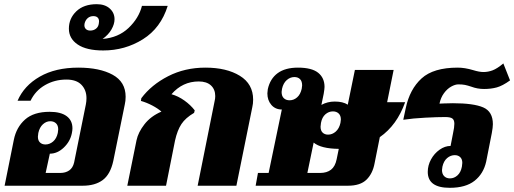

<svg xmlns="http://www.w3.org/2000/svg" viewBox="-20 -887 2456 917"><path d="M46 -219Q58 -279 99.5 -316Q141 -353 217 -353Q270 -353 298 -332.5Q326 -312 326 -274Q326 -264 323 -250Q315 -211 284.5 -182Q254 -153 218 -153L198 -61H268Q293 -61 310.5 -73Q328 -85 334 -111L390 -388Q393 -403 393 -418Q393 -457 369 -482Q345 -507 297 -507Q241 -507 195 -480.5Q149 -454 126 -406H64Q95 -478 170 -521Q245 -564 354 -564Q456 -564 518 -530Q580 -496 580 -425Q580 -405 576 -388L521 -118Q507 -54 470.5 -27Q434 0 375 0H2ZM256 -252Q258 -264 258 -269Q258 -288 247.5 -298Q237 -308 220 -308Q201 -308 185 -293.5Q169 -279 163 -252Q161 -240 161 -234Q161 -216 171 -206.5Q181 -197 197 -197Q217 -197 233.5 -211Q250 -225 256 -252Z M309 -750Q309 -799 344.5 -833Q380 -867 442 -867Q481 -867 504 -846.5Q527 -826 527 -795Q527 -772 512.5 -746.5Q498 -721 470 -701Q545 -707 594 -753.5Q643 -800 658 -859H781Q748 -753 662.5 -699.5Q577 -646 473 -646Q393 -646 351 -674.5Q309 -703 309 -750ZM452 -775Q453 -779 453 -785Q453 -797 446 -803.5Q439 -810 426 -810Q410 -810 399 -800.5Q388 -791 384 -775Q383 -772 383 -767Q383 -755 390.5 -748Q398 -741 411 -741Q427 -741 438.5 -750Q450 -759 452 -775Z M632 -217Q640 -255 670 -293.5Q700 -332 751 -354Q734 -369 707.5 -383Q681 -397 653 -405L655 -418Q703 -482 783 -523Q863 -564 961 -564Q1062 -564 1125.5 -525Q1189 -486 1189 -411Q1189 -392 1185 -375L1109 0H924L1005 -404Q1008 -416 1008 -428Q1008 -460 987.5 -479Q967 -498 929 -498Q852 -498 799 -437Q831 -428 860.5 -407Q890 -386 910 -360L907 -348Q866 -324 846.5 -294.5Q827 -265 816 -216L773 0H588Z M1794 -232 1769 -107Q1760 -58 1730.5 -29Q1701 0 1642 0H1201L1212 -61H1263L1326 -364Q1295 -364 1276 -386Q1257 -408 1257 -441Q1257 -447 1259 -461Q1270 -511 1306 -537.5Q1342 -564 1403 -564Q1469 -564 1499.5 -539.5Q1530 -515 1530 -472Q1530 -463 1526 -439L1515 -386Q1544 -402 1579 -402Q1618 -402 1641 -387L1675 -553H1860L1829 -399H1915Q1876 -289 1794 -232ZM1423 -479Q1423 -499 1413 -509Q1403 -519 1386 -519Q1366 -519 1349.5 -504.5Q1333 -490 1327 -463Q1325 -451 1325 -448Q1325 -428 1335.5 -418Q1346 -408 1363 -408Q1383 -408 1399 -422Q1415 -436 1421 -463Q1423 -475 1423 -479ZM1513 -300Q1511 -288 1511 -282Q1511 -263 1521 -253.5Q1531 -244 1547 -244Q1567 -244 1583.5 -258.5Q1600 -273 1606 -300Q1608 -312 1608 -316Q1608 -335 1597.5 -345Q1587 -355 1570 -355Q1550 -355 1534 -341Q1518 -327 1513 -300ZM1588 -127 1598 -176Q1513 -177 1478 -206L1448 -61H1509Q1541 -61 1561 -76.5Q1581 -92 1588 -127Z M2023 -66Q2023 -97 2038.5 -125.5Q2054 -154 2079.5 -172Q2105 -190 2132 -190L2144 -252Q2150 -279 2150 -296Q2150 -314 2140.5 -321Q2131 -328 2106 -328Q2070 -328 2011.5 -325Q1953 -322 1906 -315L1918 -371Q1937 -461 1993.5 -512.5Q2050 -564 2166 -564Q2200 -564 2240 -552Q2269 -543 2289 -543Q2311 -543 2332.5 -551Q2354 -559 2384 -584L2416 -503Q2380 -477 2352.5 -469.5Q2325 -462 2292 -462Q2260 -462 2231 -473Q2213 -479 2200.5 -481.5Q2188 -484 2169 -484Q2154 -484 2135 -473.5Q2116 -463 2100.5 -442Q2085 -421 2079 -392L2101 -393Q2115 -394 2143 -394Q2242 -394 2288 -374Q2334 -354 2334 -294Q2334 -279 2329 -252L2302 -115Q2289 -57 2246.5 -23.5Q2204 10 2128 10Q2023 10 2023 -66ZM2186 -91Q2188 -103 2188 -109Q2188 -127 2178 -136.5Q2168 -146 2152 -146Q2132 -146 2115.5 -132Q2099 -118 2093 -91Q2091 -79 2091 -75Q2091 -56 2101.5 -45.5Q2112 -35 2129 -35Q2149 -35 2165 -49.5Q2181 -64 2186 -91Z"/></svg>

Font: Trirong Black
Style: Italic
Weight: 900
Italic angle: -12°
Designer: Katatrad Team
Foundry: CadsonDemak
Version: Version 1.001